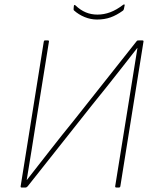

<svg xmlns="http://www.w3.org/2000/svg" viewBox="-20 -835 686 855"><path d="M76 0Q71 0 72 -6L175 -650Q176 -655 180 -655H193Q199 -655 198 -650L141 -295Q131 -231 120.5 -165.5Q110 -100 99 -34H100Q151 -99 202 -164.5Q253 -230 306 -295L588 -651Q590 -654 592 -654.5Q594 -655 597 -655H614Q620 -655 619 -650L516 -6Q515 0 510 0H498Q492 0 493 -6L551 -366Q561 -430 571.5 -493.5Q582 -557 592 -621H591Q558 -579 524.5 -536Q491 -493 457 -450.5Q423 -408 389 -366L103 -5Q100 -3 98.5 -1.5Q97 0 94 0ZM412 -748Q384 -748 357 -759Q330 -770 309 -789Q307 -791 308 -799L309 -809Q310 -813 312 -813Q314 -813 316 -811Q338 -790 362 -780Q386 -770 414 -770Q443 -770 471 -780.5Q499 -791 529 -814Q532 -816 534 -815Q536 -814 535 -811L532 -796Q531 -793 530.5 -791.5Q530 -790 528 -788Q499 -767 472 -757.5Q445 -748 412 -748Z"/></svg>

Font: Sofia Sans Thin
Style: Italic
Weight: 250
Italic angle: -9°
Version: Version 4.100-B